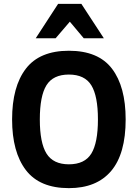

<svg xmlns="http://www.w3.org/2000/svg" viewBox="-20 -950 706 984"><path d="M624 -337.9Q624 -161.6 549.6 -73.7Q475.1 14.2 333 14.2Q183.1 14.2 112.5 -78.4Q42 -170.9 42 -337.9Q42 -505.9 112.5 -597.9Q183.1 -689.9 333 -689.9Q483.9 -689.9 554 -597.9Q624 -505.9 624 -337.9ZM481.9 -337.9Q481.9 -458 448 -512.9Q414.1 -567.9 333 -567.9Q252 -567.9 218 -512.9Q184.1 -458 184.1 -337.9Q184.1 -217.8 218.5 -162.8Q252.9 -107.9 333 -107.9Q414.1 -107.9 448 -162.8Q481.9 -217.8 481.9 -337.9ZM409.2 -753.9 337.9 -838.9 265.1 -753.9H163.1L277.8 -930.2H397L512.2 -753.9Z"/></svg>

Font: Clear Sans
Style: Bold
Weight: 700
Foundry: Intel Corporation
Version: Version 1.00